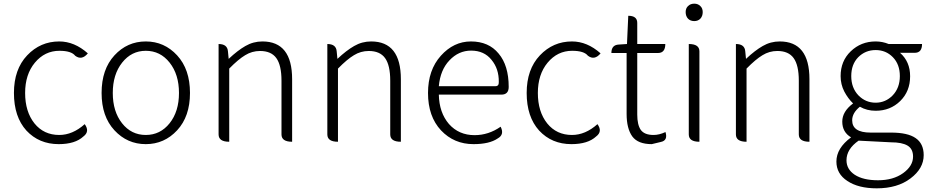

<svg xmlns="http://www.w3.org/2000/svg" viewBox="-20 -773 5069 1047"><path d="M300 13Q193 13 124 -61Q56 -136 56 -266Q56 -395 128 -471Q200 -547 303 -547Q386 -547 459 -482Q426 -442 390 -469Q369 -496 304 -496Q224 -496 170 -431Q117 -367 117 -266Q117 -164 168 -100Q219 -37 303 -37Q376 -37 442 -96Q471 -56 435 -29Q390 13 300 13Z M534 -266Q534 -395 604 -471Q674 -547 775 -547Q876 -547 946 -471Q1016 -395 1016 -266Q1016 -138 946 -62.5Q876 13 775 13Q674 13 604 -62.5Q534 -138 534 -266ZM775 -496Q697 -496 646 -431.5Q595 -367 595 -266Q595 -165 645.5 -101Q696 -37 775 -37Q854 -37 905 -101Q956 -165 956 -266Q956 -367 905 -431.5Q854 -496 775 -496Z M1230 0Q1172 0 1172 -40V-533Q1220 -533 1223 -493L1227 -452Q1276 -498 1318 -522Q1361 -547 1411 -547Q1573 -547 1573 -341V0Q1515 0 1515 -40V-333Q1515 -417 1487 -456Q1459 -495 1398 -495Q1354 -495 1317 -472Q1280 -450 1230 -399V0Z M1823 0Q1765 0 1765 -40V-533Q1813 -533 1816 -493L1820 -452Q1869 -498 1911 -522Q1954 -547 2004 -547Q2166 -547 2166 -341V0Q2108 0 2108 -40V-333Q2108 -417 2080 -456Q2052 -495 1991 -495Q1947 -495 1910 -472Q1873 -450 1823 -399V0Z M2562 13Q2456 13 2385 -62Q2314 -138 2314 -266Q2314 -391 2384 -469Q2454 -547 2548 -547Q2645 -547 2699 -481Q2754 -416 2754 -299Q2754 -257 2714 -257H2373Q2375 -159 2428 -97Q2482 -36 2568 -36Q2644 -36 2710 -82Q2732 -39 2694 -18Q2649 13 2562 13ZM2373 -303H2682Q2701 -303 2700 -326Q2701 -398 2660 -447Q2620 -497 2549 -497Q2481 -497 2431 -444Q2381 -392 2373 -303Z M3096 13Q2989 13 2920 -61Q2852 -136 2852 -266Q2852 -395 2924 -471Q2996 -547 3099 -547Q3182 -547 3255 -482Q3222 -442 3186 -469Q3165 -496 3100 -496Q3020 -496 2966 -431Q2913 -367 2913 -266Q2913 -164 2964 -100Q3015 -37 3099 -37Q3172 -37 3238 -96Q3267 -56 3231 -29Q3186 13 3096 13Z M3534 13Q3459 13 3428 -29Q3397 -72 3397 -152V-484H3314Q3314 -528 3354 -530L3399 -533L3406 -687Q3455 -687 3455 -648V-533H3608Q3608 -484 3568 -484H3455V-148Q3455 -93 3474 -65Q3494 -37 3544 -37Q3575 -37 3609 -53Q3623 -7 3584 1Z M3794 0Q3736 0 3736 -40V-533Q3794 -533 3794 -493V0ZM3766 -658Q3745 -658 3732 -671Q3719 -685 3719 -707Q3719 -728 3732 -740Q3745 -753 3766 -753Q3786 -753 3799 -740Q3812 -728 3812 -707Q3812 -685 3799 -671Q3786 -658 3766 -658Z M4051 0Q3993 0 3993 -40V-533Q4041 -533 4044 -493L4048 -452Q4097 -498 4139 -522Q4182 -547 4232 -547Q4394 -547 4394 -341V0Q4336 0 4336 -40V-333Q4336 -417 4308 -456Q4280 -495 4219 -495Q4175 -495 4138 -472Q4101 -450 4051 -399V0Z M4761 254Q4661 254 4601 214Q4541 175 4541 108Q4541 35 4621 -24Q4573 -52 4573 -110Q4573 -165 4632 -209Q4604 -236 4584 -274Q4564 -313 4564 -358Q4564 -440 4619 -493Q4675 -547 4755 -547Q4792 -547 4826 -533H5008Q5008 -485 4968 -485H4888Q4943 -437 4943 -357Q4943 -275 4889 -222Q4835 -169 4755 -169Q4707 -169 4669 -191Q4627 -157 4627 -117Q4627 -50 4727 -50H4839Q4930 -50 4973 -20Q5017 10 5017 73Q5017 146 4945 200Q4874 254 4761 254ZM4755 -213Q4809 -213 4848 -253Q4887 -294 4887 -358Q4887 -422 4849 -461Q4811 -500 4755 -500Q4699 -500 4660 -461Q4622 -422 4622 -358Q4622 -294 4661 -253Q4700 -213 4755 -213ZM4768 210Q4851 210 4905 171Q4959 132 4959 81Q4959 39 4929 21Q4899 3 4838 3L4662 -6Q4596 40 4596 101Q4596 150 4641 180Q4687 210 4768 210Z"/></svg>

Font: Swei Half Moon CJK SC
Style: Light
Weight: 300
Version: Version 2.071